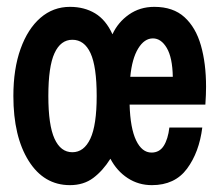

<svg xmlns="http://www.w3.org/2000/svg" viewBox="-20 -528 640 560"><path d="M184 12Q108 12 63.5 -59Q19 -130 19 -248Q19 -327 40 -385.5Q61 -444 98 -476Q135 -508 184 -508Q226 -508 257.5 -489Q289 -470 308 -428Q324 -463 356 -485.5Q388 -508 430 -508Q485 -508 518 -478Q551 -448 566 -395.5Q581 -343 581 -275Q581 -264 580.5 -251Q580 -238 579 -223H358Q360 -154 377 -118.5Q394 -83 422 -83Q445 -83 457.5 -102.5Q470 -122 474 -156H570Q561 -84 525.5 -36Q490 12 423 12Q384 12 352.5 -8.5Q321 -29 302 -65Q280 -30 252 -9Q224 12 184 12ZM426 -416Q401 -416 383 -386.5Q365 -357 360 -304H484Q483 -360 466.5 -388Q450 -416 426 -416ZM191 -84Q225 -84 243.5 -123.5Q262 -163 262 -248Q262 -334 244 -373Q226 -412 191 -412Q157 -412 139 -373Q121 -334 121 -248Q121 -163 139 -123.5Q157 -84 191 -84Z"/></svg>

Font: DM Mono Medium
Style: Regular
Weight: 500
Designer: Colophon Foundry
Foundry: Colophon Foundry
Version: Version 1.000; ttfautohint (v1.8.2.53-6de2)